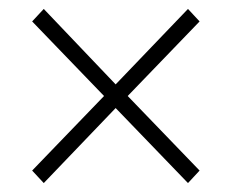

<svg xmlns="http://www.w3.org/2000/svg" viewBox="-20 -545 519 430"><path d="M78 -135 52 -163 213 -330 52 -497 78 -525 239 -356 401 -525 427 -497 266 -330 427 -163 401 -135 239 -303Z"/></svg>

Font: Toshiba Sans Light
Style: Regular
Weight: 300
Designer: Paul D. Hunt
Foundry: Toshiba Corporation
Version: Version 2.020;PS 2.0;hotconv 1.0.86;makeotf.lib2.5.63406